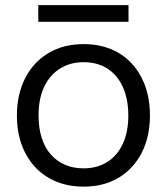

<svg xmlns="http://www.w3.org/2000/svg" viewBox="-20 -701 634 730"><path d="M298.3 8.6Q241 8.6 194.6 -10.3Q148.3 -29.1 114.5 -64.9Q80.7 -100.7 62.5 -150.4Q44.3 -200 44.3 -261.3Q44.3 -342 75.4 -403.2Q106.4 -464.4 163.6 -498.9Q220.7 -533.3 298.3 -533.3Q354.9 -533.3 401.2 -514.4Q447.6 -495.6 480.6 -459.8Q513.7 -424 531.9 -374.1Q550.1 -324.3 550.1 -262Q550.1 -182.3 519.4 -121.3Q488.7 -60.3 432.1 -25.9Q375.4 8.6 298.3 8.6ZM297.6 -60.9Q348.6 -60.9 387 -84.6Q425.4 -108.3 446.6 -153.6Q467.9 -198.9 467.9 -262Q467.9 -309.1 456.1 -346.5Q444.4 -383.9 422.2 -410.4Q400 -437 368.8 -450.8Q337.6 -464.6 298.3 -464.6Q247.3 -464.6 208.5 -440.5Q169.7 -416.4 148.1 -371.3Q126.6 -326.1 126.6 -261.3Q126.6 -214.9 138.3 -177.5Q150 -140.1 172.6 -114.3Q195.1 -88.4 226.9 -74.6Q258.6 -60.9 297.6 -60.9ZM125.6 -618.1V-681.4H468.6V-618.1Z"/></svg>

Font: Mona Sans ExtraLight
Style: Regular
Weight: 200
Designer: Deni Anggara
Foundry: GitHub
Version: Version 2.000